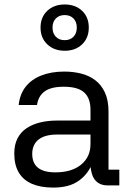

<svg xmlns="http://www.w3.org/2000/svg" viewBox="-20 -840 585 870"><path d="M520.7 0H467Q430 0 410 -25.2Q390 -50.3 389.3 -107.3L399.7 -104Q380.7 -52.3 337.3 -21.2Q294 10 221.3 10Q164.7 10 125.2 -6.8Q85.7 -23.7 65.2 -58Q44.7 -92.3 44.7 -144.3Q44.7 -185 59.7 -213.7Q74.7 -242.3 101.5 -259.8Q128.3 -277.3 163.2 -285.5Q198 -293.7 237.3 -293.7H390V-342Q390 -395.3 361.3 -421.2Q332.7 -447 268.7 -447Q212 -447 182.8 -426.2Q153.7 -405.3 147.7 -364.3H64.7Q69.7 -413 96 -446.7Q122.3 -480.3 167.3 -498Q212.3 -515.7 271.7 -515.7Q311 -515.7 347 -506.8Q383 -498 411 -477Q439 -456 455.3 -421Q471.7 -386 471.7 -334V-71.3H520.7ZM126 -144Q125.7 -101.3 151.8 -80.2Q178 -59 230.7 -59Q304.7 -59 347.3 -93.8Q390 -128.7 390 -186.7V-230.3H238.3Q183.7 -230.3 155.2 -208Q126.7 -185.7 126 -144ZM273.3 -610Q225 -610 194.3 -639Q163.7 -668 163.7 -715Q163.7 -762.3 194.3 -791Q224.9 -819.7 273 -819.7Q321.7 -819.7 352 -791Q382.3 -762.3 382.3 -715Q382.3 -668 352 -639Q321.7 -610 273.3 -610ZM273 -658Q298.1 -658 313 -673.5Q328 -689 328 -715Q328 -741 313 -756.3Q298.1 -771.7 273 -771.7Q247.9 -771.7 233 -756.3Q218 -741 218 -715Q218 -689 233 -673.5Q247.9 -658 273 -658Z"/></svg>

Font: 42dot Sans Light
Style: Regular
Weight: 300
Designer: 42dot
Version: Version 1.000